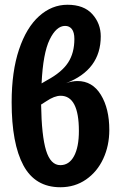

<svg xmlns="http://www.w3.org/2000/svg" viewBox="-20 -774 504 808"><path d="M440 -227Q440 -161 414.5 -106Q389 -51 342 -18.5Q295 14 234 14Q128 14 78.5 -78Q29 -170 29 -344Q29 -473 60 -565.5Q91 -658 144.5 -706Q198 -754 264 -754Q333 -754 368.5 -714.5Q404 -675 404 -621Q404 -480 258 -424Q284 -433 306 -433Q369 -433 404.5 -375Q440 -317 440 -227ZM155 -423 179 -437Q240 -470 266.5 -510.5Q293 -551 293 -610Q293 -638 282.5 -651.5Q272 -665 254 -665Q217 -665 189 -607.5Q161 -550 155 -423ZM312 -223Q312 -371 235 -371Q209 -371 175 -348L153 -334Q155 -202 174 -140.5Q193 -79 234 -79Q271 -79 291.5 -117Q312 -155 312 -223Z"/></svg>

Font: Fira Sans Extra Condensed Medium
Style: Regular
Weight: 500
Width: 1
Designer: Carrois Corporate & Edenspiekermann AG
Foundry: Carrois Corporate GbR & Edenspiekermann AG
Version: Version 4.203